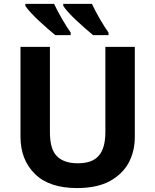

<svg xmlns="http://www.w3.org/2000/svg" viewBox="-20 -954 796 984"><path d="M670.9 -252Q670.9 -178.2 638.7 -118.2Q605.5 -59.6 540.5 -24.4Q474.6 9.8 375 9.8Q231.9 9.8 159.2 -62.5Q85 -134.8 85 -253.9V-713.9H235.8V-276.9Q235.8 -188.5 272 -153.3Q307.6 -117.2 378.9 -117.2Q453.6 -117.2 486.3 -156.2Q520 -194.3 520 -277.8V-713.9H670.9ZM451.2 -934.1Q468.3 -897.5 491.2 -857.9Q518.6 -811 536.1 -787.1V-773.9H457Q440.4 -788.1 417.5 -807.6Q394.5 -827.6 371.6 -849.1Q351.6 -867.7 330.1 -891.1Q314.5 -908.2 304.2 -923.8V-934.1ZM257.3 -934.1Q274.4 -897.5 297.4 -857.9Q324.7 -811 342.3 -787.1V-773.9H263.2Q246.1 -788.1 223.6 -807.6Q200.7 -827.6 177.7 -849.1Q157.7 -867.7 136.2 -891.1Q119.1 -909.7 109.9 -923.8V-934.1Z"/></svg>

Font: Droid Sans Thai
Style: Bold
Weight: 700
Designer: Steve Matteson
Foundry: Ascender Corporation
Version: Version 1.00